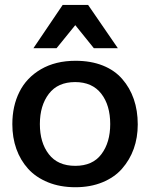

<svg xmlns="http://www.w3.org/2000/svg" viewBox="-20 -766 662 797"><path d="M293 11.2Q229.5 11.2 179.2 -9.3Q128.9 -29.8 96.7 -65.4Q64.5 -101.1 47.9 -147.9Q31.2 -194.8 31.2 -250.5Q31.2 -325.7 60.5 -384.3Q89.8 -443.4 149.9 -478.5Q210.4 -513.7 293.5 -513.7Q357.4 -513.7 407 -493.9Q456.5 -474.1 487.8 -437.5Q519 -401.9 535.4 -354.5Q551.8 -307.1 551.8 -249.5Q551.8 -194.8 535.2 -148.4Q518.6 -102.1 486.3 -65.4Q455.1 -29.8 405.3 -9.3Q355.5 11.2 293 11.2ZM292.5 -77.6Q364.7 -77.6 400.9 -126Q437.5 -174.3 437.5 -251Q437.5 -329.1 400.4 -377Q362.8 -425.3 292 -425.3Q220.2 -425.3 183.1 -377Q145.5 -328.1 145.5 -251Q145.5 -173.8 182.6 -126Q219.7 -77.6 292.5 -77.6ZM118.7 -565.9 240.2 -745.6H345.7L469.2 -565.9H369.6L292.5 -661.6L214.8 -565.9Z"/></svg>

Font: Ride Light
Style: Bold
Weight: 600
Version: Version 3.000